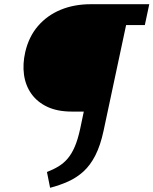

<svg xmlns="http://www.w3.org/2000/svg" viewBox="-20 -678 729 912"><path d="M218 214 203 139Q234 127 258.5 112Q283 97 302 74.5Q321 52 335.5 18Q350 -16 361 -67L378 -148H321Q253 -148 205 -170.5Q157 -193 129 -232.5Q101 -272 94 -323Q87 -374 100 -431Q117 -504 160.5 -554.5Q204 -605 268 -631.5Q332 -658 411 -658H689L668 -559H579L472 -57Q457 13 433 60Q409 107 376.5 136.5Q344 166 304 184Q264 202 218 214Z"/></svg>

Font: Ysabeau Infant
Style: Bold Italic
Weight: 700
Italic angle: -12°
Designer: Christian Thalmann (Catharsis Fonts)
Version: Version 2.001;gftools[0.9.30]; featfreeze: ss01,ss02,lnum